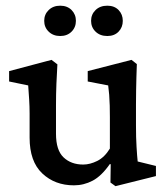

<svg xmlns="http://www.w3.org/2000/svg" viewBox="-20 -637 581 668"><path d="M459 -75.2 522.5 -59.6V-24.4L381.8 10.7L364.3 -2L365.2 -65.4L362.3 -66.4Q333 -24.4 302.2 -8.3Q271.5 7.8 237.3 7.8Q170.9 7.8 127 -33.7Q83 -75.2 83 -158.2V-242.2Q83 -265.6 81.5 -290Q80.1 -314.5 78.1 -339.8L11.7 -353.5V-389.6L159.2 -428.7L179.7 -413.1Q177.7 -382.8 176.3 -346.2Q174.8 -309.6 174.8 -270.5V-171.9Q174.8 -114.3 201.2 -89.4Q227.5 -64.5 269.5 -64.5Q293 -64.5 318.4 -77.1Q343.8 -89.8 362.3 -120.1V-229.5Q362.3 -250 361.8 -269.5Q361.3 -289.1 359.9 -307.1Q358.4 -325.2 356.4 -339.8L285.2 -353.5V-389.6L437.5 -428.7L456.1 -414.1Q455.1 -389.6 454.6 -368.2Q454.1 -346.7 453.6 -324.2Q453.1 -301.8 453.1 -273.4V-201.2Q453.1 -157.2 455.1 -125.5Q457 -93.8 459 -75.2ZM189.5 -511.7Q165 -511.7 149.4 -526.9Q133.8 -542 133.8 -564.5Q133.8 -586.9 149.4 -602.1Q165 -617.2 189.5 -617.2Q213.9 -617.2 229 -602.1Q244.1 -586.9 244.1 -564.5Q244.1 -542 229 -526.9Q213.9 -511.7 189.5 -511.7ZM353.5 -511.7Q328.1 -511.7 312.5 -526.9Q296.9 -542 296.9 -564.5Q296.9 -586.9 312.5 -602.1Q328.1 -617.2 353.5 -617.2Q377.9 -617.2 392.6 -602.1Q407.2 -586.9 407.2 -564.5Q407.2 -542 392.6 -526.9Q377.9 -511.7 353.5 -511.7Z"/></svg>

Font: Crimson Pro ExtraLight Medium
Style: Regular
Weight: 500
Version: Version 1.002